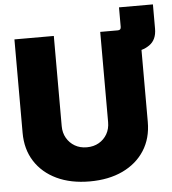

<svg xmlns="http://www.w3.org/2000/svg" viewBox="-57 -894 860 958"><g transform="rotate(-5 372.5 -414.5)"><path d="M470.7 -613.3V-727.5H559.1Q574.7 -727.5 574.7 -743.2V-841.3H744.6V-719.7Q744.6 -664.1 708 -638.7Q671.4 -613.3 618.7 -613.3ZM354.5 11.2Q259.3 11.2 189 -22.2Q118.7 -55.7 79.8 -116.5Q41 -177.2 41 -259.3V-727.5H238.3V-275.9Q238.3 -242.2 253.4 -216.1Q268.6 -189.9 294.4 -174.8Q320.3 -159.7 354.5 -159.7Q388.7 -159.7 414.8 -174.8Q440.9 -189.9 455.8 -215.8Q470.7 -241.7 470.7 -275.9V-727.5H668V-259.3Q668 -177.2 629.2 -116.5Q590.3 -55.7 519.8 -22.2Q449.2 11.2 354.5 11.2Z"/></g></svg>

Font: Inter 28pt Black
Style: Regular
Weight: 900
Designer: Rasmus Andersson
Foundry: rsms
Version: Version 4.001;git-66647c0bb